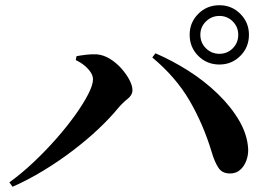

<svg xmlns="http://www.w3.org/2000/svg" viewBox="-20 -776 1040 735"><path d="M820 -529Q772 -529 739 -562Q706 -595 706 -643Q706 -690 739 -723Q772 -756 820 -756Q867 -756 900 -723Q933 -690 933 -643Q933 -595 900 -562Q867 -529 820 -529ZM16 -78Q63 -112 109 -155.5Q155 -199 195.5 -245Q236 -291 267.5 -335Q299 -379 317.5 -415Q336 -451 336 -472Q336 -486 327 -499.5Q318 -513 303.5 -525Q289 -537 270 -546L273 -561Q289 -564 310 -566.5Q331 -569 350 -568Q376 -566 400.5 -551Q425 -536 444.5 -514Q464 -492 475.5 -470Q487 -448 487 -431Q487 -412 468.5 -397.5Q450 -383 433 -363Q401 -324 356.5 -282Q312 -240 258 -199Q204 -158 145.5 -122.5Q87 -87 28 -61ZM862 -112Q831 -111 816 -134Q801 -157 790 -195Q758 -301 705.5 -391Q653 -481 563 -556L575 -572Q638 -545 700.5 -505.5Q763 -466 814 -416.5Q865 -367 896 -313.5Q927 -260 930 -206Q931 -182 922.5 -160Q914 -138 898.5 -125Q883 -112 862 -112ZM820 -570Q850 -570 871 -591Q892 -612 892 -643Q892 -673 871 -694Q850 -715 820 -715Q790 -715 768.5 -694Q747 -673 747 -643Q747 -612 768.5 -591Q790 -570 820 -570Z"/></svg>

Font: Noto Serif HK ExtraLight
Style: Bold
Weight: 700
Version: Version 2.002-H1;hotconv 1.1.0;makeotfexe 2.6.0